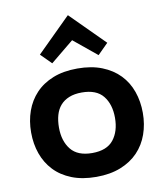

<svg xmlns="http://www.w3.org/2000/svg" viewBox="-101 -1042 973 1134"><g transform="rotate(-10 385.0 -474.5)"><path d="M585 -759 522 -696 383 -810 244 -696 181 -759 383 -959H385ZM720 -315Q720 -247 699 -187.5Q678 -128 636 -84Q594 -40 531 -15Q468 10 385 10Q301 10 238 -15Q175 -40 133.5 -84Q92 -128 71 -187Q50 -246 50 -315Q50 -384 71 -443Q92 -502 133.5 -546Q175 -590 237.5 -615Q300 -640 384 -640Q468 -640 531 -615Q594 -590 636 -546.5Q678 -503 699 -443.5Q720 -384 720 -315ZM553 -315Q553 -396 513 -446Q473 -496 385 -496Q341 -496 309 -483Q277 -470 256.5 -446.5Q236 -423 226.5 -389.5Q217 -356 217 -315Q217 -234 257.5 -183.5Q298 -133 385 -133Q473 -133 513 -183.5Q553 -234 553 -315Z"/></g></svg>

Font: TypoPRO Sinkin Sans
Style: 700 Bold
Weight: 700
Designer: Keith Bates
Foundry: K-Type
Version: Sinkin Sans (version 1.0)  by Keith Bates   •   © 2014   www